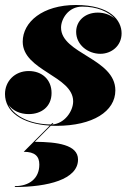

<svg xmlns="http://www.w3.org/2000/svg" viewBox="-20 -494 527 769"><path d="M137.5 165C137.5 221.5 96.5 251.5 39.5 251.5V255C170.5 255 292.5 225 292.5 145C292.5 85.5 209 74.5 119.5 74L183.5 9.5C190.5 10 198 10 205.5 10C352 10 442 -48 442 -132C442 -260 224.5 -278.5 224.5 -383.5C224.5 -417 253 -467.5 309 -467.5C368 -467.5 414 -448 440 -419C422.5 -434.5 398 -443.5 372 -443.5C319.5 -443.5 285 -409.5 285 -366.5C285 -314 332.5 -278.5 382 -278.5C425.5 -278.5 467 -309.5 467 -360.5C467 -412.5 422 -474 284 -474C151 -474 71 -406 71 -327C71 -211 273 -190 273 -88C273 -48 237.5 2 188.5 4.5L194 -1H189.5L184 4.5C109.5 4 40 -23.5 14.5 -74C31 -50.5 61 -37 95 -37C145 -37 186.5 -66 186.5 -121.5C186.5 -176 147.5 -209.5 95 -209.5C38.5 -209.5 0 -168 0 -117.5C0 -48 66 2.5 179.5 9L75 114C120 114 137.5 132 137.5 165Z"/></svg>

Font: Bodoni* 48pt Fatface
Style: Italic
Weight: 900
Italic angle: -13°
Version: Version 2.3